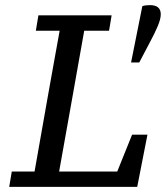

<svg xmlns="http://www.w3.org/2000/svg" viewBox="-20 -730 648 750"><path d="M120 -610 130 -670H416L406 -610H309L256 -312Q245 -249 233.5 -186Q222 -123 211 -60H438L496 -204H556L516 0H16L26 -60H115L168 -360Q179 -423 190.5 -485.5Q202 -548 213 -610ZM566 -710Q608 -710 608 -674Q608 -656 596.5 -628.5Q585 -601 564 -562L524 -486H492L536 -706Q542 -708 549 -709Q556 -710 566 -710Z"/></svg>

Font: Source Serif 4 Caption
Style: Italic
Weight: 400
Italic angle: -12°
Designer: Frank Grießhammer
Foundry: Adobe Systems Incorporated
Version: Version 4.004;hotconv 1.0.117;makeotfexe 2.5.65602